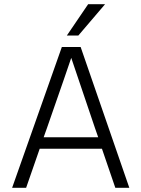

<svg xmlns="http://www.w3.org/2000/svg" viewBox="-20 -899 677 919"><path d="M483 -879H402L300 -729H355ZM189 -242 204 -284C273.3 -482.7 312.3 -595.3 321 -622L435 -285L450 -242ZM532 0H599L366 -674H276L38 0H105L170 -187H468Z"/></svg>

Font: Hind Light
Style: Regular
Weight: 300
Designer: Manushi Parikh, Satya Rajpurohit
Foundry: Indian Type Foundry
Version: Version 1.201;PS 1.0;hotconv 1.0.78;makeotf.lib2.5.61930; tt